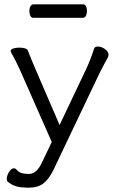

<svg xmlns="http://www.w3.org/2000/svg" viewBox="-20 -699 540 883"><path d="M16 137Q11 132 11 124Q11 109 21.5 92Q32 75 44 75Q51 75 57 82Q68 94 81.5 97.5Q95 101 113 101Q149 101 174 46L218 -46L72 -377Q52 -421 31 -458Q29 -462 29 -464Q29 -472 41 -476Q53 -480 69 -480Q84 -480 95 -476.5Q106 -473 108 -467Q123 -428 138 -393L254 -124L377 -383Q395 -421 413 -476Q416 -485 430 -485Q446 -485 462.5 -473.5Q479 -462 479 -447Q479 -441 476 -435Q454 -395 437 -361L226 82Q205 125 179.5 144.5Q154 164 116 164H106Q80 164 58.5 159Q37 154 16 137ZM115 -649Q115 -661 120 -670Q125 -679 134 -679H362Q371 -679 375.5 -670Q380 -661 380 -648Q380 -636 375 -626.5Q370 -617 361 -617H133Q124 -617 119.5 -626.5Q115 -636 115 -649Z"/></svg>

Font: Iansui
Style: Regular
Weight: 400
Designer: But Ko / Fontworks Inc.
Foundry: zi-hi.com / Fontworks Inc.
Version: Version 1.002